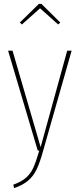

<svg xmlns="http://www.w3.org/2000/svg" viewBox="-20 -782 414 997"><path d="M204 1Q187 63 170 98Q153 133 126 156Q99 179 53 195L49 177Q91 162 115 141Q139 120 153 89Q167 58 184 0H176L22 -519H45L191 -18L329 -519H352ZM94 -655 83 -665 182 -762H195L293 -665L282 -655L188 -739Z"/></svg>

Font: Fira Sans Extra Condensed Thin
Style: Regular
Weight: 250
Width: 1
Designer: Carrois Corporate & Edenspiekermann AG
Foundry: Carrois Corporate GbR & Edenspiekermann AG
Version: Version 4.203